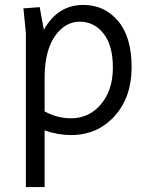

<svg xmlns="http://www.w3.org/2000/svg" viewBox="-20 -534 604 779"><path d="M318 -514Q404 -514 459 -449Q514 -384 514 -261.5Q514 -139 444.5 -62.5Q375 14 268 14Q215 14 161 -5V225H85V-400L75 -500L141 -505L158 -413Q214 -514 318 -514ZM161 -226V-82Q213 -54 268 -54Q342 -54 390 -111.5Q438 -169 438 -259.5Q438 -350 400 -398Q362 -446 303.5 -446Q245 -446 204 -389Q163 -332 161 -226Z"/></svg>

Font: Imprima
Style: Regular
Weight: 400
Version: Version 1.001